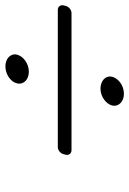

<svg xmlns="http://www.w3.org/2000/svg" viewBox="99 -710 490 729"><g transform="rotate(-90 344.5 -346.0)"><path d="M686 -342 688 -350C691 -362 683 -372 671 -372H150C138 -372 126 -362 123 -350L121 -342C118 -330 126 -320 138 -320H659C671 -320 683 -330 686 -342ZM436 -482C469 -482 496 -505 501 -527C507 -552 485 -571 457 -571C424 -571 397 -549 392 -527C386 -501 407 -482 436 -482ZM352 -121C386 -121 412 -144 417 -166C423 -191 401 -210 372 -210C340 -210 313 -187 308 -166C302 -140 324 -121 352 -121Z"/></g></svg>

Font: DIN Rundschrift
Style: BreitKursiv
Weight: 400
Width: 7
Version: Version 1.027